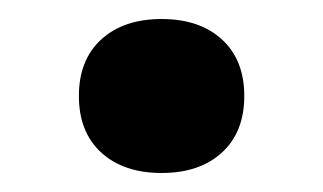

<svg xmlns="http://www.w3.org/2000/svg" viewBox="-20 -173 340 202"><path d="M86.5 -131.5Q110 -153 150 -153Q190 -153 213.5 -131.5Q237 -110 237 -72Q237 -34 213.5 -12.5Q190 9 150 9Q110 9 86.5 -12.5Q63 -34 63 -72Q63 -110 86.5 -131.5Z"/></svg>

Font: Elaine Sans SemiBold
Style: Regular
Weight: 600
Designer: Wei Huang
Foundry: Wei Huang
Version: Version 2.001;December 24, 2019;FontCreator 12.0.0.2547 64-b